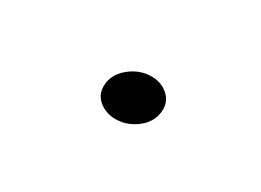

<svg xmlns="http://www.w3.org/2000/svg" viewBox="-21 -281 629 463"><g transform="rotate(30 293.0 -49.5)"><path d="M314.5 -116.2Q340.8 -116.2 359.4 -100.6Q377.9 -85 377.9 -61.5Q377.9 -28.3 350.6 -5.9Q323.2 16.6 290 16.6Q263.7 16.6 244.6 1.5Q225.6 -13.7 225.6 -38.1Q225.6 -70.3 253.4 -93.3Q281.2 -116.2 314.5 -116.2Z"/></g></svg>

Font: Thabit-Oblique
Style: Oblique
Weight: 500
Designer: Regenerated by Nadim Shaikli
Foundry: MAK Alagha
Version: 0.01